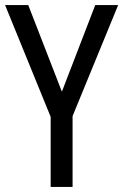

<svg xmlns="http://www.w3.org/2000/svg" viewBox="-20 -734 484 754"><path d="M223 -374 91 -714H0L179 -275V0H265V-278L444 -714H354Z"/></svg>

Font: Noto Sans Lao UI Cond
Style: Regular
Weight: 400
Width: 3
Designer: Monotype Design Team
Foundry: Monotype Imaging Inc.
Version: Version 2.000